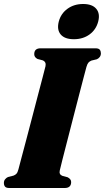

<svg xmlns="http://www.w3.org/2000/svg" viewBox="-30 -942 526 962"><path d="M269.5 -88Q264.5 -67.5 283.5 -60.5L308.5 -54Q326.5 -45 326.5 -30Q326.5 0 294 0H17Q1 0 -4.8 -7Q-10.5 -14 -10.5 -25.5Q-10.5 -36.5 -4.2 -44Q2 -51.5 10 -55L37.5 -62Q47 -65.5 52.8 -72Q58.5 -78.5 62.5 -94Q66.5 -109.5 77 -149.2Q87.5 -189 101.8 -242.5Q116 -296 131 -353.8Q146 -411.5 160 -464.8Q174 -518 184.2 -556.8Q194.5 -595.5 198 -610.5Q202.5 -632.5 183 -640L158 -646.5Q141.5 -655 141.5 -670.5Q141.5 -700 173.5 -700H448Q464.5 -700 470 -692.8Q475.5 -685.5 475.5 -675Q475.5 -664 469.5 -656.2Q463.5 -648.5 455 -645L428 -638.5Q418.5 -634.5 413 -628.2Q407.5 -622 403 -606.5Q399 -592 388.8 -553Q378.5 -514 364.8 -460.8Q351 -407.5 336 -349.2Q321 -291 307.2 -237.2Q293.5 -183.5 283.2 -143.8Q273 -104 269.5 -88ZM340 -745.5Q294.5 -745.5 274.2 -769.2Q254 -793 264.5 -834Q275 -874 308 -898Q341 -922 386.5 -922Q432 -922 452.2 -898Q472.5 -874 462 -834Q451.5 -793.5 418.8 -769.5Q386 -745.5 340 -745.5Z"/></svg>

Font: Fraunces 144pt S050 Black
Style: Italic
Weight: 900
Italic angle: -16°
Version: Version 1.000; ttfautohint (v1.8.3)